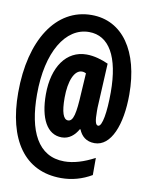

<svg xmlns="http://www.w3.org/2000/svg" viewBox="-89 -777 707 927"><g transform="rotate(10 265.0 -313.5)"><path d="M275 87C328 87 378 73 424 46V-38C371 -10 322 5 276 5C147 5 91 -112 91 -291C91 -499 172 -631 287 -631C385 -631 440 -537 440 -362C440 -265 428 -193 408 -193C395 -193 390 -213 390 -262C390 -272 390 -286 391 -297L401 -496C370 -510 332 -522 294 -522C195 -522 133 -433 133 -299C133 -181 172 -107 244 -107C281 -107 307 -131 324 -161H327C340 -129 364 -107 405 -107C486 -107 530 -219 530 -367C530 -580 436 -714 285 -714C111 -714 0 -542 0 -284C0 -54 95 87 275 87ZM260 -193C237 -193 225 -228 225 -298C225 -381 249 -437 286 -437C294 -437 300 -435 306 -432L300 -335C295 -233 286 -193 260 -193Z"/></g></svg>

Font: Noto Sans Mono Condensed ExtraBold
Style: Regular
Weight: 800
Width: 3
Designer: Monotype Design Team
Foundry: Monotype Imaging Inc.
Version: Version 2.014